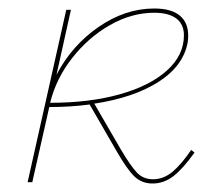

<svg xmlns="http://www.w3.org/2000/svg" viewBox="-20 -429 505 452"><path d="M438 -70Q411 -32 388.5 -14.5Q366 3 339 3Q313 3 295.5 -14.5Q278 -32 254 -74L191 -183Q146 -177 96 -177L56 0H45L136 -406H147L113 -253Q149 -322 212 -365.5Q275 -409 343 -409Q383 -409 403 -392.5Q423 -376 423 -346Q423 -336 422 -330Q412 -274 353.5 -236.5Q295 -199 202 -185L264 -78Q287 -39 302 -23Q317 -7 340 -7Q365 -7 386 -24.5Q407 -42 430 -76ZM98 -187Q191 -187 262 -207Q333 -227 373 -263Q413 -299 413 -346Q413 -372 395 -385.5Q377 -399 343 -399Q290 -399 239 -370Q188 -341 150 -292.5Q112 -244 98 -187Z"/></svg>

Font: Ysabeau Infant Hairline
Style: Italic
Weight: 100
Italic angle: -12°
Designer: Christian Thalmann (Catharsis Fonts)
Version: Version 0.003